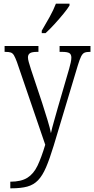

<svg xmlns="http://www.w3.org/2000/svg" viewBox="-20 -786 512 1044"><path d="M36 202Q95 202 129 180.5Q163 159 184 115Q205 71 226 1L72 -449Q63 -473 56 -485Q49 -497 38.5 -500.5Q28 -504 8 -504H5V-536H189V-504H183Q153 -504 142.5 -496.5Q132 -489 132 -474Q132 -464 136.5 -448Q141 -432 149 -407L209 -227Q225 -177 238.5 -133Q252 -89 257 -62Q263 -90 273 -124.5Q283 -159 294 -199L356 -412Q361 -430 364.5 -445.5Q368 -461 368 -473Q368 -490 357.5 -497Q347 -504 316 -504H304V-536H472V-504H469Q450 -504 439.5 -499.5Q429 -495 421 -479Q413 -463 403 -430L272 6Q250 78 230.5 123.5Q211 169 187 194Q163 219 128.5 228.5Q94 238 41 238H36ZM207 -619Q229 -656 250 -694Q271 -732 284 -766H358V-756Q348 -739 325.5 -711.5Q303 -684 277 -655.5Q251 -627 228 -606H207Z"/></svg>

Font: Noto Serif Condensed Light
Style: Regular
Weight: 300
Width: 3
Designer: Monotype Design Team
Foundry: Monotype Imaging Inc.
Version: Version 2.013